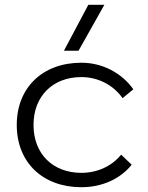

<svg xmlns="http://www.w3.org/2000/svg" viewBox="-20 -772 617 802"><path d="M530 -84 486 -126C448 -79 388 -50 320 -50C200 -50 120 -130 120 -250C120 -370 200 -450 320 -450C391 -450 454 -416 492 -362L537 -399C488 -468 407 -510 320 -510C158 -510 50 -406 50 -250C50 -94 158 10 320 10C407 10 483 -25 530 -84ZM247 -560H308L416 -752H349Z"/></svg>

Font: Gully Light
Style: Regular
Weight: 300
Designer: jaikishan Patel
Foundry: MagicType
Version: Version 1.000;Glyphs 3.2 (3242)